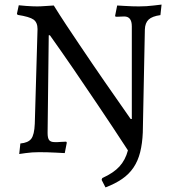

<svg xmlns="http://www.w3.org/2000/svg" viewBox="-20 -665 759 839"><path d="M143 -637Q148 -637 160 -637.5Q172 -638 184 -639Q198 -640 215 -641Q241 -599 269.5 -556Q298 -513 327 -470Q356 -427 383.5 -386.5Q411 -346 436 -310Q494 -226 551 -145H556V-550Q556 -593 523 -593Q516 -593 509 -592.5Q502 -592 497 -592H485L483 -596L492 -641Q509 -640 527 -639Q542 -638 558 -637.5Q574 -637 587 -637Q603 -637 620 -638Q637 -639 652 -641Q669 -643 686 -645L681 -599Q645 -594 629.5 -579.5Q614 -565 613 -536L604 -86Q602 -38 592.5 0Q583 38 563.5 67Q544 96 513.5 117Q483 138 441 154L424 121L427 113Q476 91 502 62.5Q528 34 539 -8Q470 -114 408.5 -205Q347 -296 300 -365Q245 -445 198 -511H193L188 -84Q188 -61 195 -52.5Q202 -44 219 -44Q223 -44 231.5 -44Q240 -44 248 -45Q258 -45 269 -46L272 -42L263 4Q244 3 225 2Q208 1 188 0.5Q168 0 151 0Q136 0 120.5 1Q105 2 92 4Q77 6 64 8L69 -38Q103 -41 116.5 -58.5Q130 -76 132 -124L144 -538Q144 -567 126.5 -579.5Q109 -592 57 -600L54 -605L62 -642Q79 -640 95 -639Q109 -638 122 -637.5Q135 -637 143 -637Z"/></svg>

Font: Alegreya
Style: Regular
Weight: 400
Designer: Juan Pablo del Peral
Foundry: Juan Pablo del Peral
Version: Version 1.003